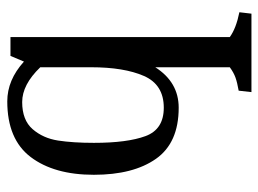

<svg xmlns="http://www.w3.org/2000/svg" viewBox="-114 -402 728 541"><g transform="rotate(-90 250.5 -132.0)"><path d="M331 151V-59Q289 7 217 7Q118 7 73 -57Q28 -121 28 -232Q28 -344 78 -410Q128 -476 235 -476Q295 -476 347 -429L363 -467H416V151Q441 169 486 178L482 212H261L265 176Q288 172 302 167Q316 162 331 151ZM331 -240V-383Q282 -434 233 -434Q182 -434 156.5 -404.5Q131 -375 124.5 -333Q118 -291 118 -232Q118 -138 137 -86.5Q156 -35 217 -35Q282 -35 306.5 -91Q331 -147 331 -240Z"/></g></svg>

Font: Caladea
Style: Regular
Weight: 400
Designer: Carolina Giovagnoli and Andres Torresi
Foundry: Carolina Giovagnoli & Andres Torresi
Version: Version 1.001